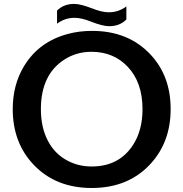

<svg xmlns="http://www.w3.org/2000/svg" viewBox="-20 -899 920 963"><path d="M613.8 -801.3Q581.1 -767.6 526.9 -767.6Q494.6 -767.6 434.1 -791.5Q388.2 -809.6 353.5 -809.6Q306.2 -809.6 266.1 -780.3V-845.7Q298.8 -879.4 353 -879.4Q384.3 -879.4 445.8 -855.5Q492.2 -837.4 525.9 -837.4Q574.2 -837.4 613.8 -866.7ZM441.9 -744.1Q623.5 -744.1 734.4 -626Q835.9 -518.1 835.9 -352.1Q835.9 -191.4 740.7 -83.5Q628.9 43.9 439.9 43.9Q258.8 43.9 147.9 -73.7Q43.9 -183.6 43.9 -352.1Q43.9 -473.6 100.6 -567.4Q175.3 -690.4 321.3 -729Q377.4 -744.1 441.9 -744.1ZM438.5 -639.2Q363.3 -639.2 302.7 -600.1Q185.1 -524.4 185.1 -351.6Q185.1 -259.3 220.7 -191.9Q255.9 -125 321.3 -91.8Q375 -64 439.9 -64Q577.6 -64 647.5 -172.4Q694.8 -245.6 694.8 -351.6Q694.8 -486.3 620.1 -564.5Q549.3 -639.2 438.5 -639.2Z"/></svg>

Font: BIZ UDPGothic
Style: Bold
Weight: 700
Designer: TypeBank Co., Ltd.
Foundry: Morisawa Inc.
Version: Version 1.051